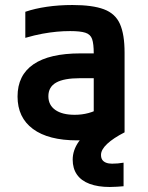

<svg xmlns="http://www.w3.org/2000/svg" viewBox="-20 -550 590 766"><path d="M288 10Q173 10 111.5 -35.5Q50 -81 50 -165Q50 -250 113.5 -293.5Q177 -337 301 -337H412V-238H299Q235 -238 204 -220.5Q173 -203 173 -166Q173 -131 200.5 -111.5Q228 -92 278 -92Q307 -92 333 -99Q359 -106 380 -119L354 -54V-337Q354 -375 347.5 -394Q341 -413 320.5 -419.5Q300 -426 260 -426Q233 -426 206.5 -423.5Q180 -421 149.5 -415.5Q119 -410 81 -399V-503Q119 -516 167 -523Q215 -530 269 -530Q349 -530 394.5 -513Q440 -496 458.5 -454.5Q477 -413 477 -340V-22Q441 -7 389.5 1.5Q338 10 288 10ZM418 196Q371 196 337.5 183.5Q304 171 287 146.5Q270 122 270 87Q270 50 293.5 16Q317 -18 364 -52L477 -22Q432 1 407.5 24Q383 47 383 68Q383 80 388 87.5Q393 95 403 99Q413 103 427 103Q438 103 450 102Q462 101 473 99V193Q460 194 446.5 195Q433 196 418 196Z"/></svg>

Font: M PLUS Code Latin SemiExpanded SemiBold
Style: Regular
Weight: 600
Width: 6
Designer: Coji Morishita
Foundry: UNDERFOREST DESIGN
Version: Version 1.002; ttfautohint (v1.8.3)